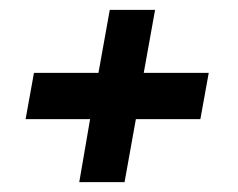

<svg xmlns="http://www.w3.org/2000/svg" viewBox="-20 -472 483 390"><path d="M387 -230H256L233 -102H141L163 -230H32L49 -324H180L203 -452H295L272 -324H404Z"/></svg>

Font: Cabin
Style: Bold Italic
Weight: 700
Designer: Pablo Impallari
Foundry: Pablo Impallari. www.impallari.com Igino Marini. www.ikern.com
Version: Version 1.005